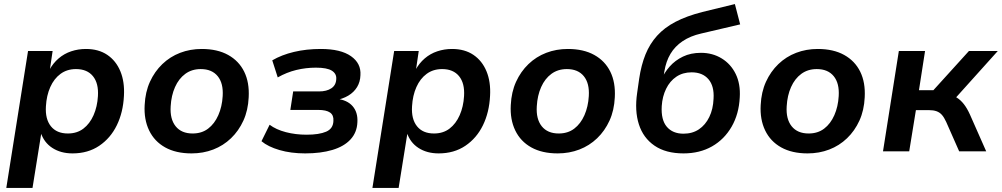

<svg xmlns="http://www.w3.org/2000/svg" viewBox="-20 -745 4931 945"><path d="M11 180 118 -494H239L225 -399H222Q241 -434 268.5 -457.5Q296 -481 330.5 -492.5Q365 -504 403 -504Q465 -504 508 -475Q551 -446 572.5 -394Q594 -342 590 -273Q586 -192 555 -128.5Q524 -65 468.5 -27.5Q413 10 337 10Q279 10 237.5 -17Q196 -44 180 -94H184L140 180ZM314 -88Q359 -88 390.5 -112Q422 -136 440.5 -178Q459 -220 462 -272Q466 -335 437.5 -370Q409 -405 354 -405Q310 -405 278 -381.5Q246 -358 227.5 -316.5Q209 -275 206 -222Q202 -159 230.5 -123.5Q259 -88 314 -88Z M923 10Q846 10 793 -19.5Q740 -49 714 -103Q688 -157 692 -228Q695 -292 718 -342.5Q741 -393 779 -429.5Q817 -466 866.5 -485Q916 -504 973 -504Q1050 -504 1103 -474.5Q1156 -445 1182 -392Q1208 -339 1204 -266Q1201 -202 1178 -151.5Q1155 -101 1117 -64.5Q1079 -28 1029.5 -9Q980 10 923 10ZM928 -88Q973 -88 1004.5 -112Q1036 -136 1054.5 -178Q1073 -220 1076 -272Q1080 -335 1051.5 -370Q1023 -405 968 -405Q924 -405 892 -381.5Q860 -358 841.5 -316.5Q823 -275 820 -222Q816 -159 844.5 -123.5Q873 -88 928 -88Z M1482 10Q1412 10 1355.5 -6.5Q1299 -23 1267 -50L1307 -131Q1339 -107 1387 -94.5Q1435 -82 1489 -82Q1551 -82 1585.5 -97Q1620 -112 1621 -150Q1623 -178 1604.5 -191Q1586 -204 1546 -204H1409L1423 -295H1550Q1588 -295 1611 -310.5Q1634 -326 1635 -356Q1637 -382 1613.5 -397Q1590 -412 1535 -412Q1485 -412 1438 -400.5Q1391 -389 1347 -364L1320 -448Q1366 -475 1427 -489.5Q1488 -504 1559 -504Q1657 -504 1707.5 -468.5Q1758 -433 1754 -375Q1753 -342 1737.5 -316.5Q1722 -291 1694.5 -274.5Q1667 -258 1632 -252L1636 -259Q1689 -253 1715.5 -222.5Q1742 -192 1739 -143Q1737 -93 1705 -58.5Q1673 -24 1616 -7Q1559 10 1482 10Z M1813 180 1920 -494H2041L2027 -399H2024Q2043 -434 2070.5 -457.5Q2098 -481 2132.5 -492.5Q2167 -504 2205 -504Q2267 -504 2310 -475Q2353 -446 2374.5 -394Q2396 -342 2392 -273Q2388 -192 2357 -128.5Q2326 -65 2270.5 -27.5Q2215 10 2139 10Q2081 10 2039.5 -17Q1998 -44 1982 -94H1986L1942 180ZM2116 -88Q2161 -88 2192.5 -112Q2224 -136 2242.5 -178Q2261 -220 2264 -272Q2268 -335 2239.5 -370Q2211 -405 2156 -405Q2112 -405 2080 -381.5Q2048 -358 2029.5 -316.5Q2011 -275 2008 -222Q2004 -159 2032.5 -123.5Q2061 -88 2116 -88Z M2725 10Q2648 10 2595 -19.5Q2542 -49 2516 -103Q2490 -157 2494 -228Q2497 -292 2520 -342.5Q2543 -393 2581 -429.5Q2619 -466 2668.5 -485Q2718 -504 2775 -504Q2852 -504 2905 -474.5Q2958 -445 2984 -392Q3010 -339 3006 -266Q3003 -202 2980 -151.5Q2957 -101 2919 -64.5Q2881 -28 2831.5 -9Q2782 10 2725 10ZM2730 -88Q2775 -88 2806.5 -112Q2838 -136 2856.5 -178Q2875 -220 2878 -272Q2882 -335 2853.5 -370Q2825 -405 2770 -405Q2726 -405 2694 -381.5Q2662 -358 2643.5 -316.5Q2625 -275 2622 -222Q2618 -159 2646.5 -123.5Q2675 -88 2730 -88Z M3344 10Q3257 10 3201.5 -28Q3146 -66 3124.5 -133Q3103 -200 3116 -288L3126 -358Q3136 -425 3157 -477Q3178 -529 3214 -569Q3250 -609 3304.5 -637.5Q3359 -666 3437 -686L3597 -725L3623 -625L3431 -580Q3378 -568 3340 -542.5Q3302 -517 3280 -480Q3258 -443 3250 -394L3243 -351H3234Q3249 -387 3276 -417.5Q3303 -448 3341.5 -466.5Q3380 -485 3430 -485Q3487 -485 3532 -457.5Q3577 -430 3601 -381Q3625 -332 3621 -266Q3617 -184 3581 -121.5Q3545 -59 3484.5 -24.5Q3424 10 3344 10ZM3344 -87Q3388 -87 3420 -108.5Q3452 -130 3471 -169Q3490 -208 3492 -259Q3496 -321 3467 -355Q3438 -389 3384 -389Q3341 -389 3309 -367.5Q3277 -346 3258.5 -308Q3240 -270 3237 -223Q3233 -155 3262 -121Q3291 -87 3344 -87Z M3955 10Q3878 10 3825 -19.5Q3772 -49 3746 -103Q3720 -157 3724 -228Q3727 -292 3750 -342.5Q3773 -393 3811 -429.5Q3849 -466 3898.5 -485Q3948 -504 4005 -504Q4082 -504 4135 -474.5Q4188 -445 4214 -392Q4240 -339 4236 -266Q4233 -202 4210 -151.5Q4187 -101 4149 -64.5Q4111 -28 4061.5 -9Q4012 10 3955 10ZM3960 -88Q4005 -88 4036.5 -112Q4068 -136 4086.5 -178Q4105 -220 4108 -272Q4112 -335 4083.5 -370Q4055 -405 4000 -405Q3956 -405 3924 -381.5Q3892 -358 3873.5 -316.5Q3855 -275 3852 -222Q3848 -159 3876.5 -123.5Q3905 -88 3960 -88Z M4326 0 4404 -494H4533L4503 -301H4574L4749 -494H4891L4668 -246L4642 -279Q4669 -277 4688.5 -265Q4708 -253 4724 -232.5Q4740 -212 4754 -181L4834 0H4701L4637 -145Q4627 -167 4616 -179.5Q4605 -192 4589.5 -197.5Q4574 -203 4552 -203H4488L4455 0Z"/></svg>

Font: Nunito Sans 10pt
Style: Bold Italic
Weight: 700
Italic angle: -9°
Designer: Vernon Adams
Foundry: Vernon Adams
Version: Version 3.101;gftools[0.9.27]